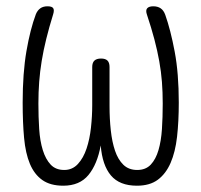

<svg xmlns="http://www.w3.org/2000/svg" viewBox="-20 -580 640 610"><path d="M467 -560Q481 -560 490.5 -553.5Q500 -547 505 -533Q522 -485 535 -416Q548 -347 548 -254Q548 -194 542.5 -145.5Q537 -97 522 -62.5Q507 -28 481.5 -9Q456 10 415 10Q360 10 332.5 -22.5Q305 -55 300 -118Q289 -58 261 -24Q233 10 181 10Q140 10 114.5 -8Q89 -26 75 -59.5Q61 -93 56.5 -142Q52 -191 52 -254Q52 -348 64 -417.5Q76 -487 94 -535Q99 -547 108 -553.5Q117 -560 131 -560Q145 -560 149 -554Q153 -548 149 -535Q136 -493 127 -456.5Q118 -420 112.5 -386.5Q107 -353 104.5 -320Q102 -287 102 -251Q102 -208 104.5 -170Q107 -132 116 -103Q125 -74 141 -57Q157 -40 184 -40Q210 -40 227.5 -59Q245 -78 255 -108Q265 -138 269 -174.5Q273 -211 273 -246V-367Q273 -381 280 -387.5Q287 -394 301 -394Q315 -394 321.5 -387.5Q328 -381 328 -367V-243Q328 -203 332 -166Q336 -129 345.5 -101Q355 -73 372 -56.5Q389 -40 416 -40Q443 -40 459 -57Q475 -74 483.5 -103Q492 -132 494.5 -170Q497 -208 497 -251Q497 -287 494.5 -319.5Q492 -352 486 -385.5Q480 -419 470.5 -455Q461 -491 447 -533Q442 -547 447.5 -553.5Q453 -560 467 -560Z"/></svg>

Font: Maple Mono Thin
Style: Regular
Weight: 250
Monospace: yes
Designer: subframe7536
Version: Version 7.000